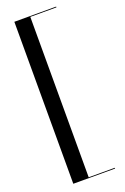

<svg xmlns="http://www.w3.org/2000/svg" viewBox="-175 -833 674 1036"><g transform="rotate(-20 162.0 -315.0)"><path d="M295 150V145.5H145V-775.5H295V-780H55V150Z"/></g></svg>

Font: Bodoni* 36pt
Style: Regular
Weight: 400
Version: Version 2.3